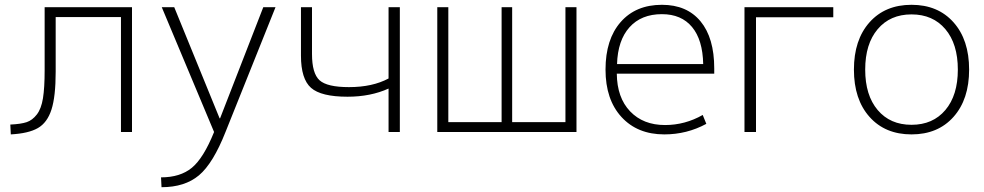

<svg xmlns="http://www.w3.org/2000/svg" viewBox="-20 -550 4101 800"><path d="M166 -257V-520H530V0H484V-479H212V-251Q212 -148 194.5 -93.5Q177 -39 138 -16.5Q99 6 25 10L23 -31Q67 -33 91 -41Q115 -49 133.5 -73Q152 -97 159 -140.5Q166 -184 166 -257Z M1077 -520H1128L920 -1Q868 131 809 180.5Q750 230 653 230L651 189Q731 189 779.5 149Q828 109 872 0L654 -520H706L895 -57H897Z M1599 -520H1646V0H1599V-181Q1524 -147 1428 -147Q1318 -147 1276 -184Q1234 -221 1234 -318V-520H1280V-325Q1280 -244 1311.5 -215.5Q1343 -187 1434 -187Q1532 -187 1599 -223Z M2382 0H1802V-520H1848V-41H2070V-520H2114V-41H2336V-520H2382Z M2551 -283H2910Q2908 -384 2863.5 -437.5Q2819 -491 2738 -491Q2652 -491 2603 -436.5Q2554 -382 2551 -283ZM2550 -243Q2551 -143 2605.5 -86Q2660 -29 2751 -29Q2834 -29 2908 -71L2923 -34Q2842 10 2748 10Q2636 10 2569.5 -62.5Q2503 -135 2503 -260Q2503 -386 2566 -458Q2629 -530 2738 -530Q2842 -530 2899 -461Q2956 -392 2956 -265V-243Z M3082 -520H3452V-478H3130V0H3082Z M3919 -428.5Q3867 -490 3778 -490Q3689 -490 3637 -428.5Q3585 -367 3585 -260Q3585 -153 3637 -91.5Q3689 -30 3778 -30Q3867 -30 3919 -91.5Q3971 -153 3971 -260Q3971 -367 3919 -428.5ZM3953 -63Q3888 10 3778 10Q3668 10 3603 -63Q3538 -136 3538 -260Q3538 -384 3603 -457Q3668 -530 3778 -530Q3888 -530 3953 -457Q4018 -384 4018 -260Q4018 -136 3953 -63Z"/></svg>

Font: M PLUS 1p Light
Style: Regular
Weight: 300
Version: Version 1.061